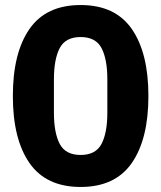

<svg xmlns="http://www.w3.org/2000/svg" viewBox="-20 -730 640 762"><path d="M300 12Q163 12 97 -83Q31 -178 31 -349Q31 -520 97 -615Q163 -710 300 -710Q437 -710 503 -615Q569 -520 569 -349Q569 -178 503 -83Q437 12 300 12ZM300 -115Q360 -115 383 -159Q406 -203 406 -283V-415Q406 -495 383 -539Q360 -583 300 -583Q240 -583 217 -539Q194 -495 194 -415V-283Q194 -203 217 -159Q240 -115 300 -115Z"/></svg>

Font: IBM Plex Sans Hebrew
Style: Bold
Weight: 700
Designer: Mike Abbink, Paul van der Laan, Pieter van Rosmalen, Yanek Iontef
Foundry: Bold Monday
Version: Version 1.2